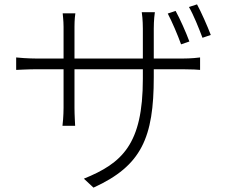

<svg xmlns="http://www.w3.org/2000/svg" viewBox="-20 -804 1040 879"><path d="M847 -614C832 -655 803 -720 784 -754L748 -742C767 -706 794 -643 809 -601ZM684 -536V-673C684 -711 688 -744 689 -748H629C630 -744 634 -711 634 -673V-536H321V-682C321 -713 324 -739 325 -743H267C267 -739 271 -710 271 -681V-536H149C111 -536 57 -540 54 -541V-484C58 -484 109 -487 149 -487H271V-310C271 -276 267 -232 266 -228H324C324 -232 321 -278 321 -310V-487H634V-443C634 -143 539 -57 364 14L408 55C628 -45 684 -174 684 -451V-487H815C855 -487 892 -485 896 -484V-541C890 -540 855 -536 815 -536ZM845 -772C866 -736 890 -676 907 -631L945 -644C929 -686 901 -749 882 -784Z"/></svg>

Font: Noto Sans CJK JP Light
Style: Regular
Weight: 300
Designer: Ryoko NISHIZUKA (kana & ideographs); Paul D. Hunt (Latin, Greek & Cyrillic); Wenlong ZHANG (bopomofo); Sandoll Communica
Foundry: Adobe Systems Incorporated
Version: Version 1.004;PS 1.004;hotconv 1.0.82;makeotf.lib2.5.63406